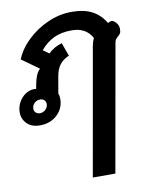

<svg xmlns="http://www.w3.org/2000/svg" viewBox="-102 -676 856 1107"><g transform="rotate(-10 326.5 -122.0)"><path d="M482 -389Q487 -415 496 -432Q461 -498 377 -498Q315 -498 271 -476.5Q227 -455 193 -414L228 -389Q262 -422 308 -435L336 -357Q301 -342 282 -317.5Q263 -293 256 -254L238 -152Q244 -139 244 -121Q244 -65 204 -27.5Q164 10 103 10Q54 10 27 -17.5Q0 -45 0 -84Q0 -115 15 -142.5Q30 -170 54.5 -186Q79 -202 107 -202Q113 -202 117 -201L122 -228Q127 -254 135 -275Q143 -296 159 -312L59 -384Q82 -442 134 -492Q186 -542 254.5 -572.5Q323 -603 395 -603Q468 -603 515.5 -577.5Q563 -552 591 -503Q604 -511 612 -511Q624 -511 637 -497Q653 -480 653 -458Q653 -441 648.5 -433Q644 -425 634 -417Q626 -410 621 -403.5Q616 -397 614 -386L482 359H350ZM162 -105Q162 -119 152.5 -128Q143 -137 129 -137Q109 -137 95 -123.5Q81 -110 81 -91Q81 -77 90.5 -68Q100 -59 115 -59Q134 -59 148 -73Q162 -87 162 -105Z"/></g></svg>

Font: Niramit
Style: Bold Italic
Weight: 700
Italic angle: -10°
Designer: Katatrad Aksorn Co.,Ltd.
Foundry: Cadson Demak Co.,Ltd.
Version: Version 1.001; ttfautohint (v1.6)